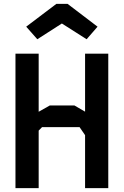

<svg xmlns="http://www.w3.org/2000/svg" viewBox="-20 -973 640 993"><path d="M60 -695.5H180V-395L237.5 -427.5H365L420 -395.5V-695.5H540V0H420V-274L391.5 -315.5H197.5L180 -297.5V0H60ZM329.5 -953 484.5 -835 428 -770 300 -851.5 173 -770 115.5 -835 271.5 -953Z"/></svg>

Font: Kode Mono
Style: Regular
Weight: 400
Monospace: yes
Designer: Isa Ozler
Foundry: Kadena LLC
Version: Version 1.000;gftools[0.9.28]